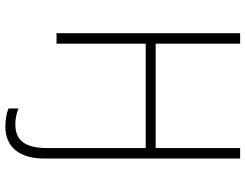

<svg xmlns="http://www.w3.org/2000/svg" viewBox="-122 -618 935 732"><g transform="rotate(90 346.0 -252.5)"><path d="M545 35C545 119 517 157 454 157C434 157 413 153 394 145V183C413 191 439 195 463 195C541 195 585 142 585 46V-700H545V-378H147V-700H107V0H147V-340H545Z"/></g></svg>

Font: Fixel Text ExtraLight
Style: Regular
Weight: 200
Width: 4
Designer: AlfaBravo + MacPaw
Foundry: Kyrylo Tkachov, Marchela Mozhyna, Serhii Makarenko, Maria Weinstein, Zakhar Kryvoshyya
Version: Version 1.211